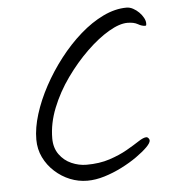

<svg xmlns="http://www.w3.org/2000/svg" viewBox="-50 -748 689 769"><g transform="rotate(-5 294.5 -363.5)"><path d="M560 -633Q560 -626 559 -624.5Q558 -623 555 -623Q542 -623 526.5 -632Q511 -641 485 -641Q453 -641 409.5 -615.5Q366 -590 320 -545.5Q274 -501 234 -445Q194 -389 169.5 -327.5Q145 -266 145 -206Q145 -168 164 -141.5Q183 -115 212.5 -102Q242 -89 273 -89Q325 -89 366 -102.5Q407 -116 437.5 -133.5Q468 -151 488.5 -164.5Q509 -178 521 -178Q525 -178 529 -173.5Q533 -169 533 -164Q533 -154 516.5 -137.5Q500 -121 472.5 -101.5Q445 -82 410.5 -64.5Q376 -47 340 -36Q304 -25 271 -25Q235 -25 201.5 -38.5Q168 -52 140.5 -77Q113 -102 97 -135Q81 -168 81 -207Q81 -254 98 -308.5Q115 -363 145 -418.5Q175 -474 214.5 -525Q254 -576 299.5 -616Q345 -656 393 -679Q441 -702 487 -702Q500 -702 513 -695Q526 -688 536.5 -677.5Q547 -667 553.5 -655Q560 -643 560 -633Z"/></g></svg>

Font: Kalam Variable Light
Style: Regular
Weight: 300
Designer: Lipi Raval, Jonny Pinhorn
Foundry: Indian Type Foundry
Version: Version 3.000